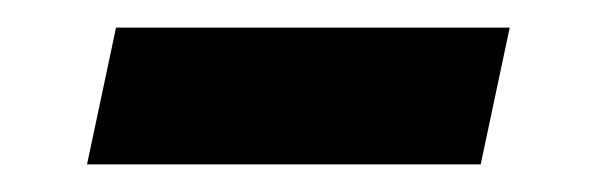

<svg xmlns="http://www.w3.org/2000/svg" viewBox="-20 -343 444 139"><path d="M43 -224 64 -323H349L328 -224Z"/></svg>

Font: Raleway Thin SemiBold
Style: Italic
Weight: 600
Italic angle: -12°
Version: Version 4.026